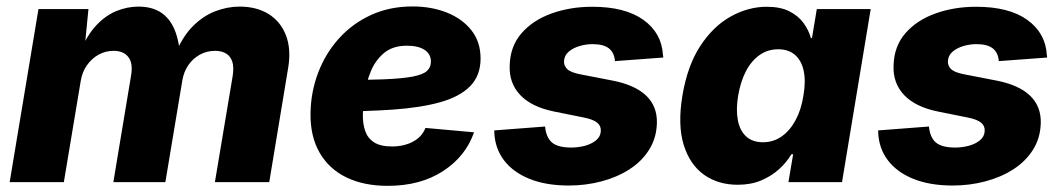

<svg xmlns="http://www.w3.org/2000/svg" viewBox="-20 -571 3330 602"><path d="M10.3 0 100.6 -542.5H257.3L243.7 -403.3L231.4 -408.7Q252.9 -460.9 282.2 -491.9Q311.5 -522.9 345.5 -536.6Q379.4 -550.3 414.1 -550.3Q455.6 -550.3 483.6 -532.5Q511.7 -514.6 527.1 -478.5Q542.5 -442.4 545.4 -387.2L528.8 -398.4Q550.3 -453.6 583 -487.1Q615.7 -520.5 654.1 -535.4Q692.4 -550.3 731.4 -550.3Q784.7 -550.3 822.3 -526.9Q859.9 -503.4 876.5 -460.4Q893.1 -417.5 883.8 -359.9L824.2 0H653.8L709.5 -332.5Q713.9 -360.4 708.3 -377.7Q702.6 -395 688.7 -403.3Q674.8 -411.6 654.3 -411.6Q627.9 -411.6 606.2 -399.4Q584.5 -387.2 570.3 -366.5Q556.2 -345.7 551.8 -319.3L498.5 0H335.4L391.1 -335Q397.5 -373 382.3 -392.3Q367.2 -411.6 336.4 -411.6Q311 -411.6 289.3 -399.7Q267.6 -387.7 252.4 -366.2Q237.3 -344.7 232.9 -315.9L180.2 0Z M1195.8 11.7Q1120.1 11.7 1065.4 -15.1Q1010.7 -42 981.7 -93Q952.6 -144 953.6 -215.8Q954.6 -283.2 977.8 -343.8Q1001 -404.3 1043.2 -450.9Q1085.4 -497.6 1143.8 -524.2Q1202.1 -550.8 1273.4 -550.8Q1333 -550.8 1381.3 -531.5Q1429.7 -512.2 1458.3 -475.8Q1486.8 -439.5 1486.8 -387.7Q1486.8 -334.5 1454.6 -301.3Q1422.4 -268.1 1360.8 -250.7Q1299.3 -233.4 1211.4 -227.3Q1123.5 -221.2 1012.2 -221.2L1028.8 -319.8Q1124 -319.8 1183.3 -322.3Q1242.7 -324.7 1274.9 -331.1Q1307.1 -337.4 1319.1 -348.9Q1331.1 -360.4 1331.1 -377.9Q1331.1 -401.4 1311.3 -414.6Q1291.5 -427.7 1255.9 -427.7Q1211.4 -427.7 1184.1 -404.8Q1156.7 -381.8 1142.6 -347.2Q1128.4 -312.5 1123.3 -275.9Q1118.2 -239.3 1117.7 -211.9Q1117.2 -183.1 1125 -160.4Q1132.8 -137.7 1152.8 -124.8Q1172.9 -111.8 1208.5 -111.8Q1247.1 -111.8 1275.1 -127Q1303.2 -142.1 1314 -169.9L1466.3 -156.2Q1440.4 -81.1 1369.4 -34.7Q1298.3 11.7 1195.8 11.7Z M1763.2 10.7Q1692.4 10.7 1640.6 -10Q1588.9 -30.8 1560.3 -68.4Q1531.7 -106 1529.8 -156.7Q1529.8 -158.2 1529.8 -159.4Q1529.8 -160.6 1529.8 -162.1L1689 -174.3Q1692.4 -139.6 1710.9 -124Q1729.5 -108.4 1771.5 -108.4Q1793.5 -108.4 1814.2 -114Q1835 -119.6 1849.1 -131.3Q1863.3 -143.1 1863.8 -160.6Q1864.7 -176.3 1852.3 -186.5Q1839.8 -196.8 1810.1 -202.6L1717.8 -221.2Q1647 -235.4 1611.3 -272.9Q1575.7 -310.5 1578.1 -365.7Q1579.6 -425.8 1615.2 -466.8Q1650.9 -507.8 1709.5 -528.8Q1768.1 -549.8 1836.9 -549.8Q1940.4 -549.8 1997.6 -508.5Q2054.7 -467.3 2058.6 -398.9Q2059.1 -397 2059.3 -394.8Q2059.6 -392.6 2059.6 -390.6L1908.2 -379.4Q1905.8 -406.7 1888.7 -419.7Q1871.6 -432.6 1837.9 -432.6Q1817.9 -432.6 1797.6 -426.8Q1777.3 -420.9 1763.4 -409.2Q1749.5 -397.5 1748.5 -379.4Q1747.6 -365.2 1758.1 -354.7Q1768.6 -344.2 1797.4 -338.4L1898.4 -318.8Q1970.2 -305.2 2005.9 -271.2Q2041.5 -237.3 2039.6 -183.6Q2038.1 -137.7 2015.1 -101.3Q1992.2 -64.9 1953.4 -40Q1914.6 -15.1 1865.5 -2.2Q1816.4 10.7 1763.2 10.7Z M2293 8.3Q2231.4 8.3 2187 -23.4Q2142.6 -55.2 2123.5 -117.4Q2104.5 -179.7 2119.6 -271Q2135.3 -365.2 2175.8 -427Q2216.3 -488.8 2271.2 -519.3Q2326.2 -549.8 2384.3 -549.8Q2426.8 -549.8 2454.8 -535.6Q2482.9 -521.5 2499.3 -499Q2515.6 -476.6 2522.5 -451.7H2525.9L2541 -542.5H2710L2620.1 0H2452.1L2466.8 -87.4H2461.4Q2446.3 -62 2422.4 -40.3Q2398.4 -18.6 2366.2 -5.1Q2334 8.3 2293 8.3ZM2372.1 -125Q2404.8 -125 2430.7 -143.1Q2456.5 -161.1 2474.4 -194.1Q2492.2 -227.1 2499 -271Q2506.8 -315.9 2500 -348.4Q2493.2 -380.9 2472.9 -398.7Q2452.6 -416.5 2419.9 -416.5Q2387.2 -416.5 2361.6 -398.4Q2335.9 -380.4 2318.8 -347.7Q2301.8 -314.9 2294.4 -271Q2287.1 -227.1 2293.5 -194.1Q2299.8 -161.1 2319.6 -143.1Q2339.4 -125 2372.1 -125Z M2966.8 10.7Q2896 10.7 2844.2 -10Q2792.5 -30.8 2763.9 -68.4Q2735.4 -106 2733.4 -156.7Q2733.4 -158.2 2733.4 -159.4Q2733.4 -160.6 2733.4 -162.1L2892.6 -174.3Q2896 -139.6 2914.6 -124Q2933.1 -108.4 2975.1 -108.4Q2997.1 -108.4 3017.8 -114Q3038.6 -119.6 3052.7 -131.3Q3066.9 -143.1 3067.4 -160.6Q3068.4 -176.3 3055.9 -186.5Q3043.5 -196.8 3013.7 -202.6L2921.4 -221.2Q2850.6 -235.4 2814.9 -272.9Q2779.3 -310.5 2781.7 -365.7Q2783.2 -425.8 2818.8 -466.8Q2854.5 -507.8 2913.1 -528.8Q2971.7 -549.8 3040.5 -549.8Q3144 -549.8 3201.2 -508.5Q3258.3 -467.3 3262.2 -398.9Q3262.7 -397 3262.9 -394.8Q3263.2 -392.6 3263.2 -390.6L3111.8 -379.4Q3109.4 -406.7 3092.3 -419.7Q3075.2 -432.6 3041.5 -432.6Q3021.5 -432.6 3001.2 -426.8Q2981 -420.9 2967 -409.2Q2953.1 -397.5 2952.1 -379.4Q2951.2 -365.2 2961.7 -354.7Q2972.2 -344.2 3001 -338.4L3102.1 -318.8Q3173.8 -305.2 3209.5 -271.2Q3245.1 -237.3 3243.2 -183.6Q3241.7 -137.7 3218.8 -101.3Q3195.8 -64.9 3157 -40Q3118.2 -15.1 3069.1 -2.2Q3020 10.7 2966.8 10.7Z"/></svg>

Font: Inter 16pt ExtraBold
Style: Italic
Weight: 800
Italic angle: -9.3988°
Version: Version 4.001;git-66647c0bb